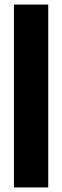

<svg xmlns="http://www.w3.org/2000/svg" viewBox="-20 -820 272 840"><path d="M41 0V-800H191V0Z"/></svg>

Font: Big Shoulders Display Thin Black
Style: Regular
Weight: 900
Version: Version 2.002